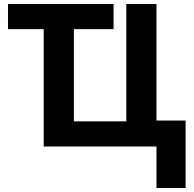

<svg xmlns="http://www.w3.org/2000/svg" viewBox="-20 -734 970 962"><path d="M20 -714H549V-588H350V-126H613V-714H764V-130H910V208H764V0H199V-588H20Z"/></svg>

Font: BC Sans
Style: Bold
Weight: 700
Designer: Monotype Design Team
Province of B.C.
Foundry: Monotype Imaging Inc.
Version: Version 2.000;GOOG;noto-source:20170915:90ef993387c0